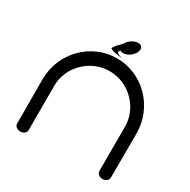

<svg xmlns="http://www.w3.org/2000/svg" viewBox="-168 -916 1059 1072"><g transform="rotate(30 361.0 -380.0)"><path d="M666.9 -29.6C666.9 -29.6 667.7 -144.4 667.7 -315.2C667.7 -486 531.7 -624.6 364.8 -624.6C197.8 -624.6 61.9 -486 61.9 -315.2C61.9 -144.4 62.6 -29.6 62.6 -29.6C62.6 -13.7 78.8 0 99.7 0C120.6 0 136.7 -13.9 136.7 -29.9C136.7 -29.9 136.7 -199 136.7 -317.9C136.7 -436.9 239 -542.1 364.8 -542.1C490.5 -542.1 592.9 -436.9 592.9 -317.9C592.9 -199 592.8 -29.9 592.8 -29.9C592.8 -13.9 609 0 629.9 0C650.8 0 666.9 -13.7 666.9 -29.6ZM447 -712.3C459.3 -737.3 450 -758.5 423.5 -758.5C397.1 -758.5 365.5 -737.3 353.2 -712.3C337.8 -696.6 310.8 -671.1 309.4 -658.6C307.8 -650 351.6 -642.1 386.3 -638.5C363.2 -646.6 340 -650.1 358.2 -671.6C363.1 -668 369.8 -666 377.9 -666C404.4 -666 434.7 -687.3 447 -712.3Z"/></g></svg>

Font: Hi.
Style: Tall Regular
Weight: 400
Designer: Mew Too, Robert Jablonski
Foundry: Cannot Into Space Fonts
Version: Version 1.996